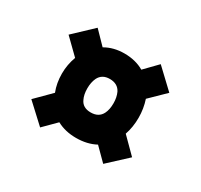

<svg xmlns="http://www.w3.org/2000/svg" viewBox="-75 -493 500 477"><g transform="rotate(30 174.5 -255.0)"><path d="M265 -112 319 -162 276 -205Q284 -228 284 -255Q284 -281 276 -305L319 -347L265 -398L230 -362Q206 -376 174 -376Q143 -376 119 -362L84 -398L30 -347L73 -305Q64 -281 64 -255Q64 -228 73 -205L30 -162L84 -112L119 -147Q143 -134 174 -134Q206 -134 230 -147ZM143 -225Q137 -237 137 -255Q137 -272 143 -285Q152 -303 174 -303Q197 -303 206 -285Q212 -272 212 -255Q212 -237 206 -225Q197 -207 174 -207Q151 -207 143 -225Z"/></g></svg>

Font: Venice Serif Bold
Style: Regular
Weight: 700
Designer: Bruno Pierini
Foundry: Unio | Creative Solutions
Version: Version 1.000;PS 001.000;hotconv 1.0.70;makeotf.lib2.5.58329